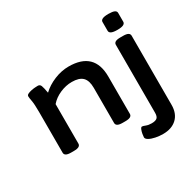

<svg xmlns="http://www.w3.org/2000/svg" viewBox="-192 -922 1370 1347"><g transform="rotate(-30 493.5 -249.0)"><path d="M134 2Q106 2 93.5 -5.5Q81 -13 81 -27V-357Q81 -421 75.5 -449.5Q70 -478 70 -490Q70 -500 82 -506Q94 -512 110.5 -515.5Q127 -519 142 -520Q157 -521 164 -521Q182 -521 188.5 -504.5Q195 -488 203 -443Q244 -482 302.5 -506Q361 -530 419 -530Q626 -530 626 -329V-27Q626 -13 613.5 -5.5Q601 2 573 2H551Q523 2 510.5 -5.5Q498 -13 498 -27V-312Q498 -371 471 -398Q444 -425 384 -425Q336 -425 288 -404Q240 -383 209 -347V-27Q209 -13 196.5 -5.5Q184 2 156 2ZM758 212Q728 212 698 206Q668 200 648.5 189Q629 178 629 165Q629 156 632 138.5Q635 121 641 106.5Q647 92 655 92Q663 92 681.5 99.5Q700 107 726 107Q756 107 769.5 96Q783 85 783 54V-496Q783 -510 795.5 -517.5Q808 -525 836 -525H857Q886 -525 898.5 -517.5Q911 -510 911 -496V64Q911 134 870 173Q829 212 758 212ZM846 -581Q812 -581 797 -588.5Q782 -596 782 -610V-682Q782 -695 797 -702.5Q812 -710 846 -710Q879 -710 894 -703Q909 -696 909 -682V-610Q909 -596 894 -588.5Q879 -581 846 -581Z"/></g></svg>

Font: Asap Expanded SemiBold
Style: Regular
Weight: 600
Width: 7
Designer: Pablo Cosgaya
Foundry: Omnibus-Type
Version: Version 3.001; ttfautohint (v1.8.4.7-5d5b)